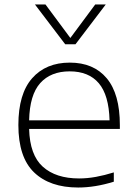

<svg xmlns="http://www.w3.org/2000/svg" viewBox="-20 -828 606 857"><path d="M329 9Q202.5 9 132.2 -58.5Q62 -126 62 -270Q62 -409 123.5 -478.8Q185 -548.5 291.5 -548.5Q398 -548.5 456.5 -478.5Q515 -408.5 515 -269.5V-252.5H110Q113 -136 171.2 -83.8Q229.5 -31.5 333 -31.5Q369.5 -31.5 408 -38.5Q446.5 -45.5 488 -58.5V-17Q404.5 9 329 9ZM291 -509.5Q206.5 -509.5 159.5 -457Q112.5 -404.5 110 -291H469Q466 -403.5 421 -456.5Q376 -509.5 291 -509.5ZM271 -630.5 136 -808H183L294 -658.5L405 -808H452L317 -630.5Z"/></svg>

Font: Encode Sans Exp XLt
Style: Regular
Weight: 200
Width: 7
Designer: Multiple Designers
Foundry: Impallari Type
Version: Version 3.002; ttfautohint (v1.8.3) -l 8 -r 50 -G 200 -x 14 